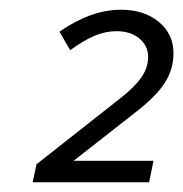

<svg xmlns="http://www.w3.org/2000/svg" viewBox="-20 -724 376 394"><path d="M47 -350 55 -387 229 -524Q258 -547 271 -566.5Q284 -586 284 -607Q284 -630 266 -645Q248 -660 219 -660Q197 -660 175 -651Q153 -642 124 -621L102 -659Q167 -704 228 -704Q276 -704 306 -679Q336 -654 336 -615Q336 -582 318.5 -554.5Q301 -527 260 -495L131 -394H295L286 -350Z"/></svg>

Font: Red Hat Display
Style: Italic
Weight: 400
Italic angle: -12°
Designer: Pentagram, MCKL
Foundry: Pentagram, MCKL
Version: Version 1.023; ttfautohint (v1.8.3)